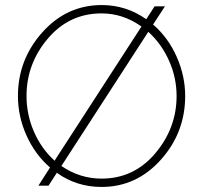

<svg xmlns="http://www.w3.org/2000/svg" viewBox="-20 -735 804 760"><path d="M592 -710H633L586 -638Q646 -586 679.5 -510Q713 -434 713 -355Q713 -210 616.5 -102.5Q520 5 382 5Q283 5 205 -51L172 0H132L178 -72Q119 -123 85 -198.5Q51 -274 51 -355Q51 -499 147.5 -607Q244 -715 383 -715Q479 -715 559 -659ZM85 -355Q85 -281 114.5 -213.5Q144 -146 196 -99L540 -630Q467 -682 382 -682Q254 -682 169.5 -582.5Q85 -483 85 -355ZM679 -355Q679 -428 649 -495Q619 -562 567 -609L223 -78Q296 -28 382 -28Q510 -28 594.5 -128Q679 -228 679 -355Z"/></svg>

Font: Raleway
Style: ExtraLight
Weight: 200
Designer: Matt McInerney, Pablo Impallari, Rodrigo Fuenzalida
Foundry: Matt McInerney, Pablo Impallari, Rodrigo Fuenzalida
Version: Version 2.001